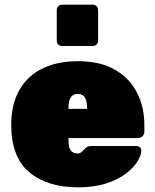

<svg xmlns="http://www.w3.org/2000/svg" viewBox="-20 -792 663 822"><path d="M314 10Q183 10 105.5 -54.5Q28 -119 28 -259Q28 -261 28 -263Q28 -265 28 -266Q30 -352 65.5 -411Q101 -470 164.5 -500Q228 -530 313 -530Q411 -530 474 -492.5Q537 -455 567.5 -393.5Q598 -332 598 -258V-228Q598 -217 590 -209Q582 -201 571 -201H273Q273 -200 273 -199Q273 -198 273 -196Q273 -176 276.5 -162.5Q280 -149 289 -142Q298 -135 312 -135Q318 -135 322.5 -137Q327 -139 331.5 -143.5Q336 -148 341 -153Q350 -162 356 -164.5Q362 -167 374 -167H563Q573 -167 579.5 -161Q586 -155 585 -145Q584 -126 567.5 -99.5Q551 -73 518 -48Q485 -23 434 -6.5Q383 10 314 10ZM273 -326H353V-327Q353 -349 348.5 -363Q344 -377 335 -383.5Q326 -390 313 -390Q300 -390 291 -383.5Q282 -377 277.5 -363Q273 -349 273 -327ZM246 -595Q236 -595 229.5 -601.5Q223 -608 223 -618V-749Q223 -759 229.5 -765.5Q236 -772 246 -772H377Q387 -772 393.5 -765.5Q400 -759 400 -749V-618Q400 -608 393.5 -601.5Q387 -595 377 -595Z"/></svg>

Font: Rubik Black
Style: Regular
Weight: 900
Designer: Hubert and Fischer
Foundry: Hubert and Fischer
Version: Version 2.300;gftools[0.9.30]